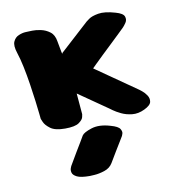

<svg xmlns="http://www.w3.org/2000/svg" viewBox="-72 -478 665 738"><g transform="rotate(-10 260.5 -109.0)"><path d="M72 -53Q72 -53 70 -72.5Q68 -92 64 -123.5Q60 -155 54.5 -191Q49 -227 42 -260.5Q35 -294 27 -318Q17 -348 24 -363.5Q31 -379 45.5 -385Q60 -391 72.5 -391.5Q85 -392 85 -392Q85 -392 99 -392.5Q113 -393 132 -389Q151 -385 167 -373Q183 -361 187 -335Q193 -301 195 -292Q197 -283 197.5 -285.5Q198 -288 198 -288L311 -391Q311 -391 322.5 -399.5Q334 -408 359.5 -412.5Q385 -417 426 -405Q455 -397 459.5 -384Q464 -371 456.5 -360Q449 -349 444 -344Q441 -341 426 -326.5Q411 -312 390.5 -292.5Q370 -273 350 -254Q330 -235 317 -222Q304 -209 304 -209L465 -97Q465 -97 474.5 -89.5Q484 -82 492 -70Q500 -58 497.5 -44.5Q495 -31 470 -19Q445 -7 421.5 -9.5Q398 -12 379.5 -21Q361 -30 350 -38Q339 -46 339 -46L225 -125L232 -43Q232 -43 230 -32.5Q228 -22 212.5 -11Q197 0 158 0Q119 0 101 -13.5Q83 -27 77.5 -40Q72 -53 72 -53ZM220 196Q185 196 170 188.5Q155 181 152.5 171Q150 161 153 153.5Q156 146 156 146Q156 146 164.5 131.5Q173 117 184.5 97.5Q196 78 206.5 61Q217 44 220 38Q227 27 258 17Q289 7 332 20Q361 28 367.5 39Q374 50 371 58Q368 66 368 66Q368 66 358 82.5Q348 99 334.5 121Q321 143 310 162Q299 180 277.5 187Q256 194 238 195Q220 196 220 196Z"/></g></svg>

Font: Nerko One
Style: Regular
Weight: 400
Designer: Nermin Kahrimanovic
Foundry: Nermin Kahrimanovic
Version: Version 1.101